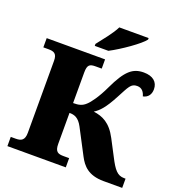

<svg xmlns="http://www.w3.org/2000/svg" viewBox="-161 -1062 1104 1193"><g transform="rotate(20 390.5 -465.5)"><path d="M319 -771H409C479 -807 592 -886 617 -921V-931H423C402 -886 348 -822 319 -784ZM408 0V-61H372C335 -61 314 -68 314 -121V-326C347 -326 375 -317 401 -268L489 -100C516 -49 555 0 658 0H781V-61H771C726 -61 703 -91 667 -161L611 -268C566 -354 513 -377 453 -385C486 -406 515 -436 560 -521C603 -601 611 -627 653 -627C686 -627 700 -603 707 -578C741 -585 757 -610 757 -643C757 -691 723 -720 663 -720C590 -720 547 -684 487 -557C453 -484 417 -436 398 -419C374 -396 351 -391 314 -391V-593C314 -646 330 -653 369 -653H408V-714H22V-653H55C91 -653 113 -646 113 -597V-121C113 -72 91 -61 55 -61H22V0Z"/></g></svg>

Font: UArctic Serif Black
Style: Regular
Weight: 900
Designer: Customization by Puisto advertising & original work Monotype Design Team
Foundry: Monotype Imaging Inc.
Version: Version 2.004